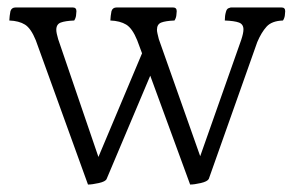

<svg xmlns="http://www.w3.org/2000/svg" viewBox="-20 -560 790 515"><path d="M490 -65 383 -357 266 -80Q263 -73 245 -69Q227 -65 216 -65L76 -452Q63 -484 47 -494Q31 -504 5 -505Q5 -510 6 -517.5Q7 -525 8 -530Q11 -540 22 -540H175Q185 -540 185 -530Q185 -526 184 -518.5Q183 -511 179 -505Q155 -504 143 -499.5Q131 -495 131 -480Q131 -472 136 -455L244 -139L361 -417L348 -452Q335 -484 318.5 -494Q302 -504 276 -505Q276 -510 277 -517.5Q278 -525 279 -530Q282 -540 293 -540H444Q454 -540 454 -530Q454 -526 453 -518.5Q452 -511 448 -505Q424 -504 412.5 -499.5Q401 -495 401 -480Q401 -476 402.5 -469.5Q404 -463 406 -455L517 -141L627 -453Q633 -471 633 -481Q633 -495 621 -499.5Q609 -504 583 -505Q583 -518 586 -528Q588 -536 593 -538Q598 -540 599 -540H735Q745 -540 745 -530Q745 -526 744 -518.5Q743 -511 739 -505Q709 -504 695 -488.5Q681 -473 670 -447L540 -80Q536 -73 518.5 -69Q501 -65 490 -65Z"/></svg>

Font: Gowun Batang
Style: Regular
Weight: 400
Designer: Yanghee Ryu
Foundry: Yanghee Ryu
Version: Version 2.000